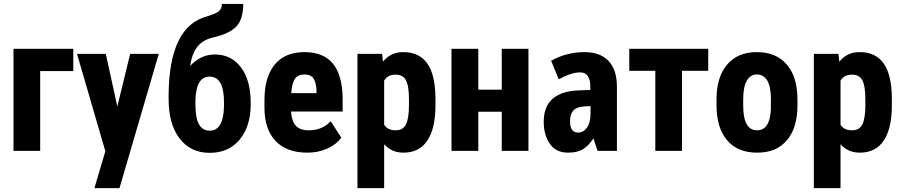

<svg xmlns="http://www.w3.org/2000/svg" viewBox="-20 -781 4670 994"><path d="M359.4 -413.1H188V0H49.8V-528.3H359.4Z M598.6 192.9H468.8L525.4 2L379.9 -498L378.4 -502H382.8H524.9H527.8L528.3 -499.5L587.4 -230L653.3 -499.5L653.8 -502H656.2H797.4H801.8L800.8 -498Z M1064.9 -384.3Q994.1 -384.3 991.7 -259.8V-241.7Q991.7 -168.9 1010.5 -136.7Q1029.3 -104.5 1065.4 -104.5Q1137.2 -104.5 1139.6 -231.9V-252Q1139.6 -384.3 1064.9 -384.3ZM1092.3 -499Q1177.7 -499 1227.8 -431.9Q1277.8 -364.7 1277.8 -249V-241.7Q1277.8 -126.5 1220.7 -58.1Q1163.6 10.3 1065.4 10.3Q966.8 10.3 909.9 -64Q853 -138.2 853 -267.6V-289.6Q854 -466.3 903.8 -568.6Q953.6 -670.9 1053.7 -696.8Q1101.6 -711.4 1115.2 -724.9Q1128.9 -738.3 1128.9 -760.7H1239.3Q1239.3 -682.6 1204.1 -644.3Q1168.9 -606 1078.6 -585.9Q1028.3 -573.2 1001 -537.8Q973.6 -502.4 964.4 -439.9Q1019.5 -499 1092.3 -499Z M1487.8 -298.8H1618.7V-307.6Q1617.7 -351.6 1603.5 -374Q1589.8 -395.5 1555.9 -395.5Q1522 -395.5 1506.6 -372.6Q1491.2 -349.6 1487.8 -298.8ZM1674.3 -11.7Q1627.9 9.3 1570.8 9.3Q1463.9 9.3 1406.5 -51.3Q1349.1 -111.8 1349.1 -224.1V-263.2Q1349.1 -381.8 1401.9 -446.3Q1454.6 -511.2 1556.6 -511.2Q1655.8 -511.2 1704.6 -450.2Q1752.9 -389.6 1753.9 -270.5V-207V-203.6H1751H1486.8Q1490.2 -153.3 1511.7 -129.9Q1533.7 -106 1579.6 -106.4Q1646 -106.4 1689 -150.4L1691.9 -153.3L1694.3 -149.9L1745.6 -70.3L1747.1 -68.4L1745.6 -66.9Q1733.4 -49.8 1715.6 -35.9Q1697.8 -22 1674.3 -11.7Z M2097.2 -235.4V-267.6Q2097.2 -337.9 2080.6 -367.2Q2064.9 -395 2026.9 -394.5Q1986.8 -394.5 1968.8 -363.8V-135.7Q1986.3 -106.4 2027.8 -106.4Q2066.4 -106.4 2081.5 -136.7Q2097.2 -168 2097.2 -235.4ZM2234.4 -273.4V-235.4Q2234.4 -117.7 2193.4 -54.7Q2151.9 9.3 2068.4 9.3Q2007.3 9.3 1968.8 -34.2V189.9V192.9H1965.3H1834H1830.6V189.9V-498.5V-502H1834H1955.1H1958L1958.5 -499L1962.4 -461.4Q2002 -511.2 2067.4 -511.2Q2150.9 -511.2 2192.4 -452.1Q2233.4 -393.6 2234.4 -273.4Z M2715.8 0H2577.6V-202.6H2456.1V0H2317.4V-528.3H2456.1V-316.9H2577.6V-528.3H2715.8Z M3037.1 -190.9V-231.9L3004.9 -230Q2966.3 -228 2948.7 -209.2Q2931.2 -190.4 2931.2 -155.3Q2931.2 -122.6 2941.9 -108.4Q2952.6 -94.7 2973.1 -94.7Q3000.5 -94.7 3018.6 -120.1Q3037.1 -145.5 3037.1 -190.9ZM2914.6 -499.5Q2958 -511.2 3006.8 -511.2Q3085.9 -511.2 3129.9 -466.3Q3173.8 -420.9 3173.8 -331.5V-3.4V0H3169.9H3076.2H3073.7L3072.8 -2.4L3052.2 -64.5Q3027.8 -27.3 3000 -9.8Q2970.2 9.3 2921.9 9.3Q2921.4 9.3 2920.9 9.3Q2920.9 9.3 2920.4 9.3Q2857.9 9.3 2826.2 -37.1Q2810.5 -60.1 2802.7 -88.4Q2794.9 -116.7 2794.9 -150.4Q2794.9 -229.5 2840.8 -269.5Q2886.7 -309.6 2973.6 -313L3036.1 -315.4V-331.1Q3036.1 -406.2 2983.9 -406.2Q2937.5 -406.2 2876 -372.1L2872.6 -370.1L2871.1 -374L2834.5 -463.4L2833 -466.3L2835.9 -467.8Q2871.6 -488.3 2914.6 -499.5Z M3646.5 -414.6H3510.7V0H3372.6V-414.6H3237.8V-528.3H3646.5Z M3827.6 -266.6V-234.9Q3827.6 -106.4 3899.4 -106.4Q3965.3 -106.4 3970.7 -212.9L3971.2 -266.6Q3971.2 -333 3951.7 -364.7Q3932.6 -395.5 3898.4 -395.5Q3865.7 -395.5 3847.2 -364.7Q3827.6 -333 3827.6 -266.6ZM3689.5 -235.4V-267.1Q3689.5 -380.9 3743.7 -445.8Q3798.3 -511.2 3898.4 -511.2Q3999 -511.2 4054.2 -445.8Q4108.9 -380.9 4108.4 -266.1V-234.4Q4108.4 -120.1 4054.7 -55.7Q4027.3 -23.4 3989.3 -6.8Q3950.2 9.3 3899.4 9.3Q3797.9 9.3 3743.7 -55.7Q3716.3 -87.9 3702.9 -133.1Q3689.5 -178.2 3689.5 -235.4Z M4460 -235.4V-267.6Q4460 -337.9 4443.4 -367.2Q4427.7 -395 4389.6 -394.5Q4349.6 -394.5 4331.5 -363.8V-135.7Q4349.1 -106.4 4390.6 -106.4Q4429.2 -106.4 4444.3 -136.7Q4460 -168 4460 -235.4ZM4597.2 -273.4V-235.4Q4597.2 -117.7 4556.2 -54.7Q4514.6 9.3 4431.2 9.3Q4370.1 9.3 4331.5 -34.2V189.9V192.9H4328.1H4196.8H4193.4V189.9V-498.5V-502H4196.8H4317.9H4320.8L4321.3 -499L4325.2 -461.4Q4364.7 -511.2 4430.2 -511.2Q4513.7 -511.2 4555.2 -452.1Q4596.2 -393.6 4597.2 -273.4Z"/></svg>

Font: MAUL Condensed Bold
Style: Condensed Bold
Weight: 700
Designer: MAUL
Version: Version 1.0; 2020; ttfautohint (v1.8.3)